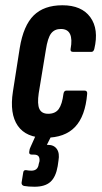

<svg xmlns="http://www.w3.org/2000/svg" viewBox="-20 -517 386 729"><path d="M152 6Q79 6 47.5 -39.5Q16 -85 29 -169L55 -335Q69 -420 108 -458.5Q147 -497 217 -497Q290 -497 323 -451.5Q356 -406 338 -331Q335 -320 327 -320H258Q246 -320 248 -331Q255 -368 246 -387.5Q237 -407 211 -407Q187 -407 174 -390Q161 -373 154 -327L127 -163Q121 -122 129.5 -103.5Q138 -85 163 -85Q190 -85 203 -103Q216 -121 221 -161Q223 -173 232 -173H301Q312 -173 311 -161Q304 -76 265 -35Q226 6 152 6ZM111 192Q88 192 71 189Q61 186 62 176L68 139Q69 128 79 129Q84 130 89.5 130.5Q95 131 99 131Q124 131 127 106L130 95Q131 82 126 76Q121 70 108 70H101Q89 70 91 59Q92 48 96 41L127 -28Q132 -39 140 -39H181Q194 -39 188 -27L158 33H162Q185 33 196 49Q207 65 202 93L199 114Q192 155 171.5 173.5Q151 192 111 192Z"/></svg>

Font: Sofia Sans Extra Condensed
Style: Bold Italic
Weight: 700
Italic angle: -9°
Designer: Botio Nikoltchev, Ani Petrova
Foundry: lettersoup
Version: Version 4.101